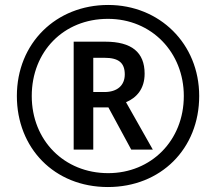

<svg xmlns="http://www.w3.org/2000/svg" viewBox="-20 -744 871 774"><path d="M415 10C628 10 783 -144 783 -357C783 -568 623 -724 416 -724C206 -724 48 -570 48 -357C48 -148 198 10 415 10ZM416 -46C239 -46 108 -178 108 -357C108 -536 236 -668 415 -668C592 -668 721 -532 721 -357C721 -177 589 -46 416 -46ZM277 -141H356V-311H417L509 -141H596L488 -332C531 -350 563 -386 563 -447C563 -533 511 -576 404 -576H277ZM401 -373H356V-511H401C458 -511 483 -491 483 -444C483 -400 453 -373 401 -373Z"/></svg>

Font: Noto Sans SemiCondensed Medium
Style: Regular
Weight: 500
Width: 4
Designer: Monotype Design Team
Foundry: Monotype Imaging Inc.
Version: Version 2.013